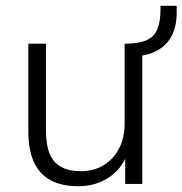

<svg xmlns="http://www.w3.org/2000/svg" viewBox="-20 -636 631 664"><path d="M251 8Q193 8 154.5 -13Q116 -34 97 -76Q78 -118 78 -180V-485H139V-183Q139 -136 151.5 -105Q164 -74 191 -59Q218 -44 259 -44Q304 -44 338 -64.5Q372 -85 391.5 -122Q411 -159 411 -209V-485H472V0H413V-117H425Q406 -56 359 -24Q312 8 251 8ZM448 -441 420 -462V-485Q465 -486 490 -498.5Q515 -511 525 -537Q535 -563 535 -602V-616H591V-592Q591 -546 574.5 -513.5Q558 -481 526 -462.5Q494 -444 448 -441Z"/></svg>

Font: Nunito Sans 12pt Light
Style: Regular
Weight: 300
Designer: Vernon Adams
Foundry: Vernon Adams
Version: Version 3.101;gftools[0.9.27]